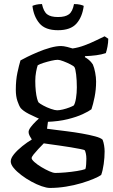

<svg xmlns="http://www.w3.org/2000/svg" viewBox="-20 -727 558 947"><path d="M226 200Q210 200 185.5 191.5Q161 183 134.5 168.5Q108 154 85 136.5Q62 119 47.5 101.5Q33 84 33 69Q33 53 49.5 33Q66 13 90.5 -6.5Q115 -26 137 -39Q132 -46 126.5 -56.5Q121 -67 121 -76Q121 -86 132 -100.5Q143 -115 158 -129.5Q173 -144 184 -152L219 -145L212 -92Q219 -91 246.5 -87.5Q274 -84 310.5 -79.5Q347 -75 384 -68.5Q421 -62 449 -54.5Q477 -47 486 -38Q491 -25 493.5 -9.5Q496 6 496 20Q496 50 491.5 82Q487 114 479 136Q468 144 442 155Q416 166 381 176.5Q346 187 305.5 193.5Q265 200 226 200ZM253 126Q273 126 302.5 123.5Q332 121 359.5 116.5Q387 112 401 107Q404 100 405 82.5Q406 65 406 56Q406 42 403.5 30.5Q401 19 398 14Q396 12 376.5 8Q357 4 329.5 -0.5Q302 -5 273.5 -9Q245 -13 223.5 -16Q202 -19 196 -20Q183 -7 169 8Q155 23 145.5 35Q136 47 136 53Q136 60 150 72.5Q164 85 184 97Q204 109 223 117.5Q242 126 253 126ZM212 -126Q183 -137 160.5 -147Q138 -157 122.5 -165Q107 -173 97 -180.5Q87 -188 82 -194Q74 -205 66 -228.5Q58 -252 58 -284Q58 -332 66 -369Q74 -406 81 -429Q91 -435 114.5 -446.5Q138 -458 167.5 -470.5Q197 -483 227.5 -491.5Q258 -500 281 -500Q293 -500 311.5 -495.5Q330 -491 338 -488Q367 -492 397.5 -503.5Q428 -515 454.5 -528Q481 -541 496 -548L514 -536Q514 -517 510 -496.5Q506 -476 502 -465Q481 -458 454.5 -454.5Q428 -451 399 -450V-445Q408 -440 418.5 -431.5Q429 -423 438 -409Q445 -393 449.5 -369Q454 -345 454 -325Q454 -285 446.5 -248Q439 -211 431 -188Q418 -178 388 -164Q358 -150 313.5 -139Q269 -128 212 -126ZM262 -183Q273 -183 290 -187Q307 -191 322.5 -197Q338 -203 344 -207Q351 -218 355 -243.5Q359 -269 359 -296Q359 -331 355.5 -360Q352 -389 347 -396Q344 -401 327.5 -409.5Q311 -418 292.5 -425Q274 -432 265 -432Q253 -432 233.5 -427.5Q214 -423 195 -417Q176 -411 166 -405Q162 -394 158 -372.5Q154 -351 154 -328Q154 -301 156.5 -278Q159 -255 163 -240.5Q167 -226 170 -222Q176 -216 193.5 -206.5Q211 -197 231 -190Q251 -183 262 -183ZM266 -578Q203 -578 174.5 -612Q146 -646 140 -698Q146 -701 158.5 -704Q171 -707 187 -707Q195 -670 212.5 -656.5Q230 -643 266 -643Q302 -643 320 -656.5Q338 -670 345 -707Q363 -707 375.5 -704Q388 -701 393 -698Q386 -643 357 -610.5Q328 -578 266 -578Z"/></svg>

Font: Texturina 12pt Medium
Style: Regular
Weight: 500
Designer: Guillermo Torres Carreño
Foundry: Omnibus-Type
Version: Version 1.002